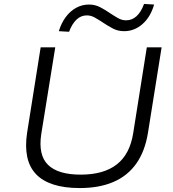

<svg xmlns="http://www.w3.org/2000/svg" viewBox="-20 -945 879 973"><path d="M384 8Q306 8 250.5 -10Q195 -28 162 -63Q129 -98 118 -150Q107 -202 117 -270L186 -705H260L189 -265Q173 -159 223.5 -109.5Q274 -60 389 -60Q505 -60 571.5 -111.5Q638 -163 655 -270L724 -705H799L730 -273Q715 -179 671 -116.5Q627 -54 555 -23Q483 8 384 8ZM330 -784 278 -787Q291 -829 313.5 -859Q336 -889 366 -905.5Q396 -922 431 -922Q462 -922 488.5 -908Q515 -894 538 -878Q559 -864 578.5 -853Q598 -842 619 -842Q649 -842 672 -863Q695 -884 710 -925L761 -922Q743 -859 702 -823Q661 -787 609 -787Q577 -787 551 -801Q525 -815 501 -831Q480 -845 460.5 -856Q441 -867 420 -867Q390 -867 367.5 -845.5Q345 -824 330 -784Z"/></svg>

Font: Nunito Sans 7pt SemiExpanded Light
Style: Italic
Weight: 300
Width: 6
Italic angle: -9°
Designer: Vernon Adams
Foundry: Vernon Adams
Version: Version 3.101;gftools[0.9.27]